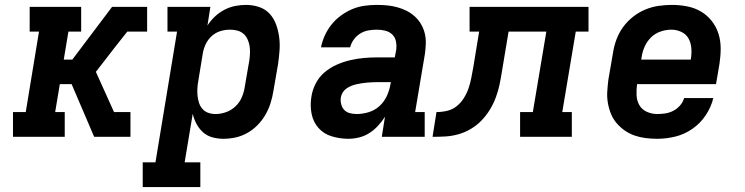

<svg xmlns="http://www.w3.org/2000/svg" viewBox="-20 -558 3040 783"><path d="M457 0 466 -54 456 -75 455 -78 445 -101H512V0ZM33 0V-101H85L139 -429H101V-530H311V-429H259L240 -315H275L437 -530H544L535 -476L544 -530H580V-429H499L450 -367L371 -265L445 -101L456 -75L466 -54L457 0H364L272 -215H224L205 -101H244V0Z M562 205V104H614L702 -429H663V-530H838L826 -454Q839 -474 856.5 -490.5Q874 -507 895 -518Q916 -529 938.5 -533.5Q961 -538 983 -538Q1011 -538 1036.5 -529.5Q1062 -521 1079.5 -502Q1097 -483 1106 -458Q1115 -433 1118.5 -406.5Q1122 -380 1120 -352.5Q1118 -325 1114 -297L1095 -187Q1091 -162 1083.5 -138Q1076 -114 1063 -91Q1050 -68 1031 -48.5Q1012 -29 989 -16Q966 -3 941 2.5Q916 8 891 8Q868 8 846 2Q824 -4 808 -18.5Q792 -33 781.5 -52.5Q771 -72 766 -94L733 104H797V205ZM859 -93Q880 -93 901.5 -100.5Q923 -108 940 -124Q957 -140 966 -161Q975 -182 978 -203L997 -313Q999 -328 999.5 -343Q1000 -358 997.5 -372Q995 -386 989 -399Q983 -412 972 -421Q961 -430 947 -433.5Q933 -437 918 -437Q898 -437 878.5 -431Q859 -425 843.5 -411Q828 -397 819 -378Q810 -359 807 -340L789 -230Q786 -214 785 -198.5Q784 -183 785.5 -168Q787 -153 791.5 -139Q796 -125 805.5 -114Q815 -103 829 -98Q843 -93 859 -93Z M1401 8Q1366 8 1333 -2Q1300 -12 1278.5 -36.5Q1257 -61 1250.5 -95Q1244 -129 1250 -164Q1254 -191 1267.5 -217.5Q1281 -244 1303.5 -263Q1326 -282 1353 -294Q1380 -306 1408 -312.5Q1436 -319 1463.5 -321.5Q1491 -324 1519 -324H1590L1596 -356Q1598 -373 1594.5 -390Q1591 -407 1579 -418Q1567 -429 1550.5 -433Q1534 -437 1516 -437Q1500 -437 1482.5 -434Q1465 -431 1449.5 -421.5Q1434 -412 1423 -397Q1412 -382 1408 -365H1289Q1294 -390 1305 -414Q1316 -438 1332.5 -458.5Q1349 -479 1371 -495Q1393 -511 1417 -521Q1441 -531 1466.5 -534.5Q1492 -538 1516 -538Q1538 -538 1559 -536Q1580 -534 1600 -528.5Q1620 -523 1638 -514Q1656 -505 1671 -491.5Q1686 -478 1696.5 -460.5Q1707 -443 1712 -423Q1717 -403 1716.5 -382Q1716 -361 1713 -339L1673 -101H1712V0H1537L1550 -82Q1538 -63 1522 -45.5Q1506 -28 1486.5 -15.5Q1467 -3 1444.5 2.5Q1422 8 1401 8ZM1435 -93Q1459 -93 1483.5 -100.5Q1508 -108 1527 -125Q1546 -142 1557 -165.5Q1568 -189 1572 -213L1574 -223H1519Q1508 -223 1497.5 -222.5Q1487 -222 1476.5 -221Q1466 -220 1455.5 -218.5Q1445 -217 1434 -214.5Q1423 -212 1413 -208Q1403 -204 1393.5 -197.5Q1384 -191 1378 -181.5Q1372 -172 1370 -161Q1368 -147 1371.5 -133Q1375 -119 1384 -109.5Q1393 -100 1407 -96.5Q1421 -93 1435 -93Z M1744 0 1760 -101Q1782 -101 1803.5 -106Q1825 -111 1842.5 -125Q1860 -139 1872 -158.5Q1884 -178 1891 -198.5Q1898 -219 1902 -240.5Q1906 -262 1910 -283L1934 -429H1895V-530H2380V-429H2328L2273 -101H2312V0H2101V-101H2153L2208 -429H2054L2027 -267Q2023 -241 2017.5 -214.5Q2012 -188 2002.5 -162Q1993 -136 1978.5 -112Q1964 -88 1944.5 -67.5Q1925 -47 1900.5 -32.5Q1876 -18 1849.5 -10.5Q1823 -3 1796.5 -1.5Q1770 0 1744 0Z M2660 8Q2636 8 2612.5 5Q2589 2 2567.5 -5.5Q2546 -13 2527.5 -26Q2509 -39 2494.5 -56Q2480 -73 2471.5 -94Q2463 -115 2459 -138Q2455 -161 2456.5 -185Q2458 -209 2461 -233L2480 -343Q2484 -370 2494 -397Q2504 -424 2521 -447.5Q2538 -471 2561.5 -489.5Q2585 -508 2611.5 -519Q2638 -530 2665.5 -534Q2693 -538 2720 -538Q2752 -538 2782.5 -532Q2813 -526 2838.5 -511Q2864 -496 2882.5 -472.5Q2901 -449 2910 -420.5Q2919 -392 2919 -360.5Q2919 -329 2914 -297L2900 -215H2578Q2575 -192 2576 -169.5Q2577 -147 2587.5 -129Q2598 -111 2618 -102Q2638 -93 2660 -93Q2677 -93 2693.5 -95.5Q2710 -98 2725.5 -106Q2741 -114 2753 -127.5Q2765 -141 2770 -158H2889Q2880 -121 2858 -88Q2836 -55 2803.5 -32.5Q2771 -10 2734 -1Q2697 8 2660 8ZM2595 -315H2797Q2801 -338 2799.5 -360Q2798 -382 2788.5 -400Q2779 -418 2759.5 -427.5Q2740 -437 2718 -437Q2696 -437 2674 -429.5Q2652 -422 2635.5 -406Q2619 -390 2609.5 -369Q2600 -348 2597 -327Z"/></svg>

Font: Iosevka Slab Extended Oblique
Style: Bold
Weight: 700
Width: 7
Italic angle: -9°
Monospace: yes
Designer: Belleve Invis
Foundry: Belleve Invis
Version: Version 11.1.1; ttfautohint (v1.8.3)